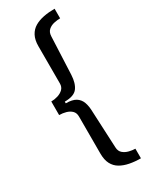

<svg xmlns="http://www.w3.org/2000/svg" viewBox="-229 -786 789 995"><g transform="rotate(-30 165.5 -288.5)"><path d="M295 159Q260 159 229 153Q198 147 174.6 133.4Q151.2 119.8 138.2 95.4Q125.2 70.9 125.2 32.5V-188.9Q125.2 -210.9 112.4 -223.4Q99.5 -235.9 80 -241.4Q60.5 -246.9 39.8 -246.9V-328.2Q59.9 -328.2 79.7 -334.4Q99.5 -340.6 112.4 -353.4Q125.2 -366.2 125.2 -386.7V-609.9Q125.2 -646.9 138.4 -671.9Q151.7 -696.8 174.9 -710.4Q198 -724 228.8 -730Q259.5 -736 295 -736V-678.6Q278.4 -678.6 258.5 -674.4Q238.7 -670.2 224.2 -657.7Q209.7 -645.2 208.7 -621.2L198.8 -396.2Q196.4 -346.6 176.1 -319.6Q155.8 -292.5 100.1 -292.5V-282.5Q138.8 -282.5 159.4 -269.7Q180.1 -256.9 189 -233.1Q197.8 -209.2 198.4 -174.6L208.7 44.7Q209.7 67.2 224 79.4Q238.2 91.6 258.2 96.6Q278.3 101.6 295 101.6Z"/></g></svg>

Font: Archivo SemiBold SemiExpanded
Style: Regular
Weight: 600
Width: 6
Version: Version 2.001